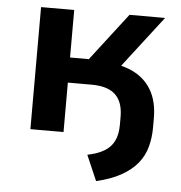

<svg xmlns="http://www.w3.org/2000/svg" viewBox="-50 -549 741 785"><g transform="rotate(5 320.0 -156.5)"><path d="M373 188 328 84Q371 75 397.5 59Q424 43 437 16.5Q450 -10 450 -50V-82Q450 -143 418.5 -173Q387 -203 321 -203H223V0H87V-501H223V-306H300L450 -501H596L402 -249L347 -300Q424 -300 477 -276Q530 -252 558 -205Q586 -158 586 -88V-51Q586 -9 576 28.5Q566 66 541.5 96.5Q517 127 475.5 150.5Q434 174 373 188Z"/></g></svg>

Font: Nunito Sans 7pt
Style: Bold
Weight: 700
Designer: Vernon Adams
Foundry: Vernon Adams
Version: Version 3.101;gftools[0.9.27]